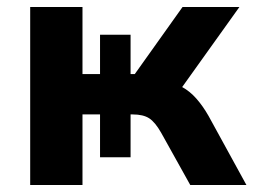

<svg xmlns="http://www.w3.org/2000/svg" viewBox="-20 -527 722 547"><path d="M66 0V-507H215V-316H265V-428H352V-316H364L500 -507H662L499 -279Q521 -267 539.5 -246Q558 -225 574 -197L682 0H522L439 -149Q422 -179 405 -190Q388 -201 358 -201H352V-79H265V-201H215V0Z"/></svg>

Font: Mulish ExtraBold
Style: Regular
Weight: 800
Designer: Vernon Adams
Foundry: Vernon Adams
Version: Version 3.603; ttfautohint (v1.8.3)